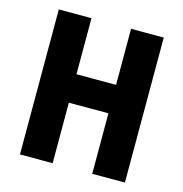

<svg xmlns="http://www.w3.org/2000/svg" viewBox="-99 -743 797 834"><g transform="rotate(15 300.0 -326.0)"><path d="M64 0V-652H211V-400H389V-652H536V0H389V-272H211V0Z"/></g></svg>

Font: Source Code Pro ExtraLight
Style: Bold
Weight: 700
Monospace: yes
Version: Version 1.018;hotconv 1.0.116;makeotfexe 2.5.65601